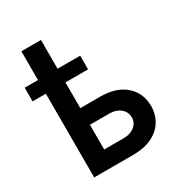

<svg xmlns="http://www.w3.org/2000/svg" viewBox="-186 -927 987 1055"><g transform="rotate(-30 307.5 -400.0)"><path d="M372.2 -617.9V-531.2H20.2V-617.9ZM191.8 -367.9H352.6Q456.7 -367.9 514 -317.1Q571.4 -266.3 571.7 -183.9Q571.4 -130.3 545.6 -88.8Q519.9 -47.2 470.9 -23.6Q421.9 0 352.6 0H104.4V-800.4H228.7V-105.5H352.6Q394.5 -105.5 421.5 -127Q448.5 -148.4 448.5 -182.2Q448.5 -217.7 421.5 -240.1Q394.5 -262.4 352.6 -262.4H191.8Z"/></g></svg>

Font: InterMG SemiBold
Style: Regular
Weight: 600
Designer: Rasmus Andersson
Foundry: rsms
Version: Version 3.019;December 26, 2023;FontCreator 15.0.0.2955 64-b